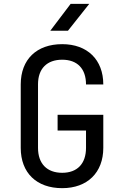

<svg xmlns="http://www.w3.org/2000/svg" viewBox="-20 -970 640 1000"><path d="M334 -810 445 -950H348L242 -810ZM304 10C435 10 518 -71 518 -200V-372H280V-290H428V-200C428 -117 382 -70 304 -70C225 -70 178 -117 178 -200V-531C178 -613 225 -659 304 -659C382 -659 428 -613 428 -530H518C518 -659 435 -740 304 -740C171 -740 88 -661 88 -530V-200C88 -69 171 10 304 10Z"/></svg>

Font: Tekne LDO
Style: Regular
Weight: 400
Monospace: yes
Designer: Alessio Laiso, Mario Rullo, Paolo Rosset
Foundry: Alessio Laiso
Version: Version 1.000;hotconv 1.0.109;makeotfexe 2.5.65596